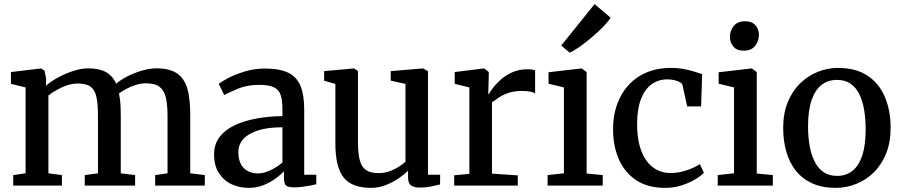

<svg xmlns="http://www.w3.org/2000/svg" viewBox="-20 -899 4366 930"><path d="M44 0V-51L104 -59.5V-475.5L33 -493V-550L179 -567.5L195.5 -557L203.5 -517L202.5 -483.5Q225 -504 260.2 -523.2Q295.5 -542.5 334.8 -555.2Q374 -568 406.5 -568Q460 -568 492.8 -550Q525.5 -532 542.5 -493.5Q562 -510.5 594.5 -527.8Q627 -545 665.5 -556.5Q704 -568 740 -568Q786 -568 817.5 -554.5Q849 -541 867.5 -513.5Q886 -486 893.8 -443Q901.5 -400 901.5 -340V-59.5L972 -51V0H731.5V-51L791.5 -59.5V-336.5Q791.5 -390.5 783.5 -425.8Q775.5 -461 753 -478.2Q730.5 -495.5 686.5 -495.5Q663 -495.5 638.8 -488Q614.5 -480.5 593 -469Q571.5 -457.5 556.5 -446.5Q559.5 -431.5 561.5 -414.5Q563.5 -397.5 564.2 -378.5Q565 -359.5 565 -338.5V-59.5L634.5 -51V0H390.5V-51L454.5 -59.5V-339Q454.5 -393 447.5 -427.5Q440.5 -462 420 -478.2Q399.5 -494.5 357.5 -494.5Q319.5 -494.5 280.2 -476Q241 -457.5 214.5 -436.5V-59.5L280 -51V0Z M1184.5 11Q1139.5 11 1101.5 -6.8Q1063.5 -24.5 1040.2 -60.5Q1017 -96.5 1017 -151Q1017 -201 1044 -236Q1071 -271 1117.8 -292.8Q1164.5 -314.5 1224 -325.2Q1283.5 -336 1348 -336.5V-371Q1348 -415 1338.8 -440.5Q1329.5 -466 1305 -477Q1280.5 -488 1235.5 -488Q1177.5 -488 1133.8 -469.8Q1090 -451.5 1066 -439L1039.5 -493Q1050 -502 1083.2 -519.8Q1116.5 -537.5 1163.8 -552.2Q1211 -567 1263.5 -567Q1334.5 -567 1376 -546.8Q1417.5 -526.5 1435.5 -482.8Q1453.5 -439 1453.5 -369.5V-52.5H1512V-6.5Q1501 -3.5 1482.2 0Q1463.5 3.5 1442.8 6Q1422 8.5 1405 8.5Q1377.5 8.5 1366.5 0.5Q1355.5 -7.5 1355.5 -37.5V-69Q1343 -56 1318.8 -37.2Q1294.5 -18.5 1260.2 -3.8Q1226 11 1184.5 11ZM1231 -59Q1257 -59 1290 -74.5Q1323 -90 1348 -112V-282.5Q1275 -282.5 1227.5 -266.5Q1180 -250.5 1157.2 -223.8Q1134.5 -197 1134.5 -163Q1134.5 -126.5 1147 -103.5Q1159.5 -80.5 1181.2 -69.8Q1203 -59 1231 -59Z M2012.5 9.5Q1984 9.5 1970.2 -1.5Q1956.5 -12.5 1956.5 -39V-72.5Q1938 -53.5 1909.5 -34.2Q1881 -15 1847.2 -2Q1813.5 11 1778 11Q1684 11 1644.2 -39.5Q1604.5 -90 1604.5 -204V-492.5L1550 -508V-554.5L1694 -567.5H1695L1714 -554.5V-210.5Q1714 -156.5 1722.5 -123.5Q1731 -90.5 1752.5 -75.5Q1774 -60.5 1814 -60.5Q1842.5 -60.5 1867.2 -69.5Q1892 -78.5 1911.5 -91.2Q1931 -104 1944 -115.5V-492.5L1872.5 -508.5V-554.5L2028 -567.5H2029.5L2053 -554.5V-52.5H2112L2111.5 -5.5Q2094 -1.5 2069.2 4Q2044.5 9.5 2012.5 9.5Z M2180 0V-50L2253.5 -57V-475.5L2182.5 -493V-550L2323 -567.5H2325.5L2347.5 -550V-531L2345 -443H2347.5Q2352 -451.5 2366.2 -471Q2380.5 -490.5 2404 -512Q2427.5 -533.5 2460.5 -548.5Q2493.5 -563.5 2535 -563.5Q2549.5 -563.5 2558 -562Q2566.5 -560.5 2572 -558.5V-446.5Q2566 -451 2550.2 -454.8Q2534.5 -458.5 2510 -458.5Q2470.5 -458.5 2442.5 -448.8Q2414.5 -439 2395.5 -426Q2376.5 -413 2363 -403.5V-58L2488 -49.5V0Z M2632.5 0V-51L2711.5 -59.5V-475.5L2637 -493.5V-549L2796 -567.5H2798L2821.5 -550V-58.5L2899.5 -51V0ZM2739 -644 2698.5 -678.5 2860 -879 2937.5 -813.5Q2927 -795.5 2902.5 -770.2Q2878 -745 2847.5 -719Q2817 -693 2788.2 -672.8Q2759.5 -652.5 2740 -644Z M3202 11Q3117.5 11 3061.5 -26.2Q3005.5 -63.5 2977.5 -127.8Q2949.5 -192 2949.5 -272Q2949 -334.5 2967.2 -388.5Q2985.5 -442.5 3021.2 -483.2Q3057 -524 3109.5 -547Q3162 -570 3230.5 -570Q3265.5 -570 3294.5 -564.2Q3323.5 -558.5 3345.2 -551.5Q3367 -544.5 3381 -540L3376 -383.5H3308.5L3286 -486.5Q3284 -495 3272.5 -501.2Q3261 -507.5 3244.8 -511Q3228.5 -514.5 3212.5 -514.5Q3169 -514.5 3136.2 -490.8Q3103.5 -467 3085 -420Q3066.5 -373 3066 -302.5Q3065.5 -241.5 3077.5 -196Q3089.5 -150.5 3111.2 -120.8Q3133 -91 3162.5 -76Q3192 -61 3226.5 -61Q3257.5 -61 3284.2 -67.8Q3311 -74.5 3333 -84.2Q3355 -94 3370 -104L3389.5 -62Q3373.5 -45.5 3344.5 -28.5Q3315.5 -11.5 3278.8 -0.2Q3242 11 3202 11Z M3456.5 0V-51L3535.5 -59.5V-475.5L3461 -493.5V-549L3620 -567.5H3622L3645.5 -550V-58.5L3723.5 -51V0ZM3581.5 -653.5Q3549 -653.5 3532.2 -673.5Q3515.5 -693.5 3515.5 -720Q3515.5 -750 3533.8 -773Q3552 -796 3589 -796H3590Q3622.5 -796 3639.2 -776.5Q3656 -757 3656 -730.5Q3656 -700.5 3637.8 -677Q3619.5 -653.5 3582.5 -653.5Z M3773.5 -279Q3773.5 -349.5 3795.5 -403.8Q3817.5 -458 3855.5 -495Q3893.5 -532 3941 -551Q3988.5 -570 4039 -570Q4126.5 -570 4182.8 -532Q4239 -494 4266.5 -428.5Q4294 -363 4294 -280Q4294 -209 4271.8 -154.5Q4249.5 -100 4211.8 -63.2Q4174 -26.5 4126.2 -7.8Q4078.5 11 4028 11Q3962.5 11 3914.5 -10.8Q3866.5 -32.5 3835.2 -71.8Q3804 -111 3788.8 -164Q3773.5 -217 3773.5 -279ZM4034.5 -47Q4078.5 -47 4109.5 -71.8Q4140.5 -96.5 4156.8 -146.5Q4173 -196.5 4173 -272Q4173 -324 4165.5 -367.8Q4158 -411.5 4141.8 -444Q4125.5 -476.5 4099 -494.2Q4072.5 -512 4034.5 -512Q3990 -512 3958.8 -487.2Q3927.5 -462.5 3910.8 -412.8Q3894 -363 3894 -287Q3894 -234.5 3902 -190.8Q3910 -147 3926.8 -114.8Q3943.5 -82.5 3970 -64.8Q3996.5 -47 4034.5 -47Z"/></svg>

Font: Merriweather Medium
Style: Regular
Weight: 500
Version: Version 2.100